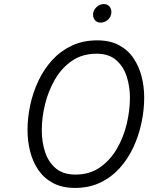

<svg xmlns="http://www.w3.org/2000/svg" viewBox="-20 -910 732 942"><path d="M348.5 12Q285.5 12 241 -11.5Q196.5 -35 168.8 -75.2Q141 -115.5 128 -166.5Q115 -217.5 115 -272Q115 -332 128.2 -394Q141.5 -456 168.2 -513Q195 -570 235.8 -614.8Q276.5 -659.5 331.8 -685.8Q387 -712 457 -712Q519.5 -712 563.5 -688.5Q607.5 -665 634.8 -624.8Q662 -584.5 674.8 -534.5Q687.5 -484.5 687.5 -431Q687.5 -370.5 674.2 -307.8Q661 -245 634.5 -187.8Q608 -130.5 567.5 -85.5Q527 -40.5 472.2 -14.2Q417.5 12 348.5 12ZM350 -53.5Q419 -53.5 469.2 -88Q519.5 -122.5 552.5 -178.5Q585.5 -234.5 601.5 -301Q617.5 -367.5 617.5 -431.5Q617.5 -485.5 601.5 -535Q585.5 -584.5 549.5 -615.5Q513.5 -646.5 454 -646.5Q384.5 -646.5 333.8 -612Q283 -577.5 250.2 -521.2Q217.5 -465 201.2 -399.2Q185 -333.5 185 -270.5Q185 -214 201.2 -164.2Q217.5 -114.5 253.8 -84Q290 -53.5 350 -53.5ZM473 -799Q457 -799 446.8 -810.2Q436.5 -821.5 436.5 -837.5Q436.5 -859 452.8 -874.5Q469 -890 489.5 -890Q506.5 -890 516.5 -878.8Q526.5 -867.5 526.5 -851Q526.5 -829.5 510.5 -814.2Q494.5 -799 473 -799Z"/></svg>

Font: Overpass Light
Style: Italic
Weight: 300
Italic angle: -10°
Designer: Delve Withrington, Dave Bailey, Thomas Jockin
Foundry: Delve Fonts LLC
Version: Version 4.000; ttfautohint (v1.8.3)